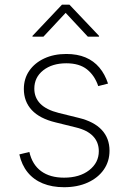

<svg xmlns="http://www.w3.org/2000/svg" viewBox="-20 -782 545 814"><path d="M251.5 11.7Q200.7 11.7 161.4 -4.4Q122.1 -20.5 96.9 -51.8Q71.8 -83 62 -127.4L104.5 -137.7Q116.7 -84 154.3 -56.4Q191.9 -28.8 251.5 -28.8Q317.4 -28.8 358.2 -60.5Q398.9 -92.3 398.9 -141.1Q398.9 -178.7 374.8 -204.3Q350.6 -230 302.2 -241.7L215.3 -263.2Q148.4 -279.3 114.7 -315.4Q81.1 -351.6 81.1 -404.8Q81.1 -448.7 104.2 -482.2Q127.4 -515.6 168 -534.4Q208.5 -553.2 261.2 -553.2Q307.6 -553.2 342.5 -538.6Q377.4 -523.9 401.1 -495.8Q424.8 -467.8 438 -427.7L396.5 -417Q381.3 -461.9 348.9 -487.8Q316.4 -513.7 261.2 -513.7Q201.2 -513.7 163.3 -483.9Q125.5 -454.1 125.5 -406.2Q125.5 -368.2 150.9 -342.3Q176.3 -316.4 229 -303.2L314 -282.2Q378.4 -266.6 411.4 -231.2Q444.3 -195.8 444.3 -143.1Q444.3 -97.7 419.9 -62.7Q395.5 -27.8 352.1 -8.1Q308.6 11.7 251.5 11.7ZM164.1 -626.5H117.7V-629.9L242.7 -762.2H274.4L399.9 -629.9V-626.5H352.5L258.3 -727.5Z"/></svg>

Font: Inter ExtraLight
Style: Regular
Weight: 250
Designer: Rasmus Andersson
Foundry: rsms
Version: Version 4.001;git-66647c0bb